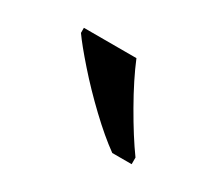

<svg xmlns="http://www.w3.org/2000/svg" viewBox="-50 -849 365 326"><g transform="rotate(30 133.0 -686.0)"><path d="M188 -606Q163 -624 133 -652.5Q103 -681 77.5 -710Q52 -739 40 -756V-766H143Q157 -732 181 -690Q205 -648 226 -619V-606Z"/></g></svg>

Font: Noto Serif Khmer SemiCondensed
Style: Regular
Weight: 400
Width: 4
Designer: Danh Hong and the Monotype Design Team
Foundry: Monotype Imaging Inc.
Version: Version 2.004; ttfautohint (v1.8.4.7-5d5b)